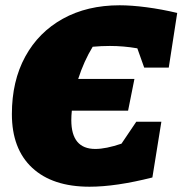

<svg xmlns="http://www.w3.org/2000/svg" viewBox="-20 -694 691 727"><path d="M319 13Q179 13 102 -58.5Q25 -130 25 -262Q25 -387 75.5 -479.5Q126 -572 218 -623Q310 -674 433 -674Q478 -674 535 -666.5Q592 -659 651 -645L619 -438H526L500 -511Q448 -520 396 -520Q364 -520 331 -517Q298 -463 276 -395H489L465 -275H252Q250 -256 250 -239Q250 -130 341 -130Q381 -130 440 -150L496 -233H591L557 -22Q419 13 319 13Z"/></svg>

Font: Piazzolla SC Black
Style: Italic
Weight: 900
Italic angle: -11.3°
Designer: Juan Pablo del Peral
Foundry: Huerta Tipografica
Version: Version 1.330